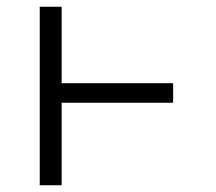

<svg xmlns="http://www.w3.org/2000/svg" viewBox="-20 -550 640 570"><path d="M98 0V-530H163V-303H494V-245H163V0Z"/></svg>

Font: Iosevka Slab Light Extended
Style: Regular
Weight: 300
Width: 7
Monospace: yes
Designer: Belleve Invis
Foundry: Belleve Invis
Version: Version 11.1.0; ttfautohint (v1.8.3)